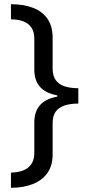

<svg xmlns="http://www.w3.org/2000/svg" viewBox="-20 -734 420 912"><path d="M32 86Q67 85 91.5 75Q116 65 129.5 44.5Q143 24 143 -8V-153Q143 -204 170 -234.5Q197 -265 252 -275V-281Q197 -291 170 -321.5Q143 -352 143 -403V-549Q143 -582 130 -602Q117 -622 92.5 -632Q68 -642 32 -642V-714Q94 -714 138 -696.5Q182 -679 206 -644Q230 -609 230 -555V-409Q230 -375 244 -354.5Q258 -334 285.5 -324.5Q313 -315 352 -315V-242Q313 -242 285.5 -232.5Q258 -223 244 -203Q230 -183 230 -149V0Q230 53 205 88Q180 123 135.5 140.5Q91 158 32 158Z"/></svg>

Font: lguzrati15
Style: Book
Weight: 400
Designer: Jelle Bosma - Monotype Design Team, Universal Thirst
Foundry: Monotype Imaging Inc.
Version: Version 2.106